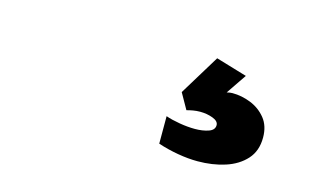

<svg xmlns="http://www.w3.org/2000/svg" viewBox="-46 -132 742 459"><g transform="rotate(15 325.0 97.0)"><path d="M463 222Q440 222 414 217.5Q388 213 364 205V137Q378 142 398.5 145.5Q419 149 437 149Q456 149 470.5 144Q485 139 485 127Q485 117 470.5 111.5Q456 106 439 106Q430 106 421.5 107.5Q413 109 406 111L384 72L445 -28L522 -5L488 45Q492 44 495.5 43.5Q499 43 502 43Q525 43 547.5 52Q570 61 585 79.5Q600 98 600 127Q600 160 581 181Q562 202 531 212Q500 222 463 222Z"/></g></svg>

Font: Azeret Mono Thin
Style: Bold
Weight: 700
Version: Version 1.002